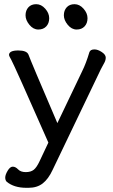

<svg xmlns="http://www.w3.org/2000/svg" viewBox="-20 -727 540 917"><path d="M116 170H106Q47 170 12 141Q5 134 5 121Q5 108 16.5 88.5Q28 69 41 69Q54 69 66.5 82Q79 95 103 95Q127 95 141 84Q155 73 169 43L211 -46Q48 -416 34 -441Q23 -460 23 -464Q23 -486 67 -486Q108 -486 116 -466Q127 -435 254 -139L372 -386Q391 -424 407 -478Q412 -491 431 -491Q447 -491 466 -478.5Q485 -466 485 -452Q485 -440 479 -428.5Q473 -417 462 -397Q448 -369 231 85Q211 128 184 149Q157 170 116 170ZM201 -601Q187 -586 163 -586Q139 -586 120.5 -608.5Q102 -631 102 -654Q102 -677 115.5 -692Q129 -707 153 -707Q177 -707 196 -685.5Q215 -664 215 -640Q215 -616 201 -601ZM384 -601Q370 -586 346 -586Q322 -586 303.5 -608.5Q285 -631 285 -654Q285 -677 298.5 -692Q312 -707 336 -707Q360 -707 379 -685.5Q398 -664 398 -640Q398 -616 384 -601Z"/></svg>

Font: ToneOZ-Pinyin-WenKai-Medium
Style: Medium
Weight: 700
Designer: Fontworks Inc.
Foundry: ToneOZ
Version: Version 0.240331